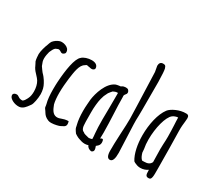

<svg xmlns="http://www.w3.org/2000/svg" viewBox="-136 -987 1423 1274"><g transform="rotate(30 575.5 -350.5)"><path d="M195.3 -461.4C196.8 -472.7 193.4 -481.4 188 -488.8C177.2 -502 155.8 -509.8 137.7 -509.8C131.3 -509.8 126 -509.3 120.6 -507.3C103.5 -502 85.9 -489.3 75.2 -475.6C71.8 -471.2 67.4 -459 64.9 -452.1V-451.2C54.2 -425.8 43 -386.7 42.5 -363.8C42.5 -352.5 44.9 -324.2 48.8 -311.5C51.3 -306.6 53.7 -302.7 56.2 -297.4C59.6 -291 62.5 -283.7 66.4 -276.9H65.9C75.7 -258.8 87.9 -246.1 99.6 -233.9C107.9 -225.1 115.7 -216.3 121.6 -207C133.8 -187.5 140.1 -159.2 140.1 -132.3C140.1 -112.3 137.2 -92.8 129.4 -77.6L126 -70.8C121.1 -61 113.3 -47.4 103 -42.5C95.2 -41.5 85.9 -43.5 78.6 -46.4C78.6 -46.4 73.2 -49.8 69.8 -51.8C64 -55.2 59.6 -58.6 53.2 -59.1C34.2 -59.6 19 -49.3 28.3 -28.8C34.7 -13.7 67.9 6.8 105 4.4C133.3 2 150.9 -23.4 163.1 -40.5L169.9 -49.8L169.4 -49.3C178.2 -60.5 187.5 -106.4 187.5 -139.2C187.5 -147 187 -154.3 186 -159.7V-159.2C182.6 -188.5 173.8 -206.1 158.7 -230.5C148.9 -246.1 140.6 -254.9 134.3 -262.2V-261.7C130.9 -265.6 127.4 -268.6 125 -272C120.6 -276.9 105 -299.8 101.6 -304.7V-304.2C99.6 -308.6 91.8 -329.6 90.8 -333.5C88.9 -339.8 87.9 -348.1 87.9 -356.9C87.9 -374.5 91.8 -394.5 96.2 -409.7C96.2 -409.7 102.5 -423.8 104 -426.3C111.3 -441.4 117.7 -450.7 131.3 -454.1C135.7 -456.5 139.2 -457.5 142.6 -457.5C150.4 -457.5 156.7 -453.1 163.1 -449.2H162.6C175.8 -440.9 185.5 -447.8 192.9 -456.1Z M417.5 -468.8C417.5 -494.6 395.5 -504.9 368.7 -504.9C341.8 -504.9 310.1 -495.1 295.9 -480C265.1 -455.6 250 -362.3 244.1 -269.5C244.1 -267.1 243.7 -265.1 243.7 -263.7C243.2 -257.8 242.7 -248.5 242.7 -242.2C242.2 -231.4 242.2 -220.7 242.2 -210C242.2 -167.5 245.6 -128.9 252.9 -104C254.4 -98.6 254.9 -94.7 255.4 -90.8C255.9 -83.5 256.3 -78.1 261.2 -70.3V-70.8L267.6 -61.5V-62L276.9 -47.4C286.1 -32.7 297.4 -21.5 319.8 -12.7C325.7 -10.3 333.5 -9.3 342.3 -9.3C367.7 -9.3 402.3 -19 406.2 -22L416 -26.9H415.5C433.6 -34.7 449.2 -43 437.5 -77.6C413.1 -76.7 400.9 -72.3 390.1 -68.4C378.4 -64 367.2 -59.6 352.5 -61C322.3 -64.5 309.6 -94.7 298.3 -124V-123C292 -147 289.6 -178.2 289.6 -209C289.6 -249 293.9 -291 297.4 -320.3C305.2 -377 312 -436 345.7 -453.1C349.6 -458 354 -460 358.4 -460C360.8 -460 369.1 -458 375.5 -456.5V-457C382.8 -455.1 389.6 -453.6 395 -453.6C402.8 -453.6 409.2 -456.1 415 -462.4Z M668.5 -459.5C644 -464.8 628.4 -456.1 622.6 -450.2C622.6 -450.2 615.7 -449.2 609.9 -448.7C601.1 -447.3 591.3 -445.8 586.4 -443.8C525.9 -418.9 497.6 -323.2 491.2 -272.9L488.3 -235.4C486.8 -218.8 486.3 -200.7 486.3 -184.6C486.3 -145.5 490.2 -110.4 496.1 -87.4L499 -75.2C500.5 -69.3 499.5 -66.4 503.9 -56.6C504.9 -54.2 518.6 -32.2 521.5 -29.8C525.4 -25.9 544.9 -15.6 548.3 -14.2L558.6 -10.3C573.2 -5.4 586.4 -0.5 604 -0.5C612.3 -0.5 621.6 -2 631.3 -4.9C635.7 10.7 652.3 19.5 667 21C689.5 13.7 682.6 -5.9 677.7 -20V-19.5C676.8 -21.5 676.3 -24.4 675.8 -25.9L679.7 -28.8C691.4 -38.1 706.5 -51.3 696.8 -83.5C691.9 -91.8 684.1 -87.9 675.8 -82C676.3 -96.2 676.8 -111.8 676.8 -126.5C676.8 -174.3 674.3 -222.2 672.4 -269.5C670.4 -312.5 668.5 -355 668.5 -397C666 -407.7 670.4 -413.6 674.8 -418.9C679.7 -424.3 683.1 -429.7 683.1 -437C683.1 -443.4 680.2 -449.7 673.3 -457ZM627 -141.6C627.4 -126 628.9 -109.4 629.9 -95.7C631.3 -80.1 633.3 -64.9 632.8 -52.7C623 -49.3 615.2 -47.9 607.4 -47.9L579.1 -55.2C573.7 -57.6 566.4 -60.5 565.9 -60.5C565.9 -60.5 564.9 -63 563.5 -63.5C553.2 -67.4 545.9 -73.7 542 -87.9C537.1 -100.6 537.1 -154.8 537.1 -199.2C537.1 -221.2 537.6 -242.7 539.6 -258.8C541.5 -277.3 543.9 -296.9 547.9 -311L555.7 -336.9L556.2 -338.4L570.3 -367.7C575.2 -375.5 587.9 -389.6 591.8 -394C597.7 -397.9 616.2 -404.8 622.1 -402.8L627 -403.8H627.4C627.9 -386.2 627.4 -376.5 627.4 -358.9C627.4 -334.5 627.4 -310.1 627 -285.6C626.5 -256.8 626 -227.5 626 -198.2C626 -179.7 626.5 -160.6 627 -142.1Z M822.3 -340.3C822.8 -346.2 822.8 -357.4 822.8 -388.7V-601.1C821.8 -655.3 819.3 -688.5 815.9 -700.7V-700.2C810.1 -721.2 802.2 -722.2 787.6 -721.7C772 -720.7 762.7 -710 762.7 -689.9L770.5 -646.5C779.3 -411.6 781.7 -312 781.7 -312C781.7 -307.1 782.2 -301.8 782.2 -295.9C782.2 -267.1 780.8 -228.5 777.8 -178.7C774.9 -119.6 773.4 -74.2 773.9 -44.4C774.4 -8.8 784.2 8.8 802.2 8.3C822.3 7.8 831.1 -15.6 830.6 -62L821.8 -274.4C821.3 -287.1 821.3 -297.9 821.3 -307.6C821.3 -322.8 821.8 -334 822.3 -340.8Z M1087.4 -511.7C1038.6 -513.2 981.9 -484.9 963.9 -461.4C927.2 -413.1 908.2 -326.2 908.2 -242.7C908.2 -173.8 921.4 -107.4 948.2 -64.9C953.6 -60.5 960 -57.1 964.4 -55.7L967.3 -54.7C979 -48.8 991.7 -46.4 1003.9 -46.4C1024.4 -46.4 1043.9 -53.2 1060.1 -64C1060.5 -60.5 1060.5 -56.6 1060.5 -52.7C1061 -32.2 1061 -12.7 1087.9 -15.1C1097.2 -16.1 1107.9 -18.1 1107.9 -65.4V-104.5C1107.9 -192.9 1105.5 -318.8 1104 -386.2C1103 -418.5 1106.4 -442.4 1108.4 -460.9C1109.4 -470.7 1110.4 -478 1110.4 -485.8C1110.4 -502.9 1105.5 -512.2 1087.4 -511.7ZM1015.6 -448.2C1023.9 -454.6 1040.5 -461.4 1054.7 -461.9C1054.7 -440.9 1056.2 -426.8 1057.1 -403.3C1058.1 -376.5 1059.6 -348.6 1059.6 -318.4C1059.6 -298.8 1059.1 -279.3 1057.6 -257.8C1057.1 -247.6 1056.6 -234.9 1056.6 -221.7C1056.6 -205.1 1057.1 -186.5 1057.6 -169.4C1058.1 -152.3 1058.6 -136.7 1058.6 -122.6C1050.3 -103 1032.7 -94.7 1005.4 -94.7C1000.5 -94.7 996.6 -94.2 990.2 -94.7C978.5 -105 971.2 -120.1 964.8 -143.1L965.3 -142.1C964.8 -144.5 963.4 -166.5 963.4 -167C959 -189 957 -212.9 957 -237.8C957 -325.7 981 -422.4 1015.6 -448.2Z"/></g></svg>

Font: Amatic Mod Bold ONEptTWO
Style: Bold
Weight: 700
Designer: David Occhino Design
Foundry: David Occhino Design
Version: Version 1.2